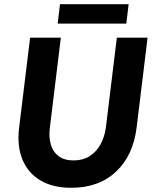

<svg xmlns="http://www.w3.org/2000/svg" viewBox="-20 -880 734 912"><path d="M318 12Q231 12 172 -23Q113 -58 86.5 -122.5Q60 -187 71 -275L123 -701H269L217 -275Q211 -230 221 -194.5Q231 -159 258 -138.5Q285 -118 330 -118Q374 -118 406 -138.5Q438 -159 457.5 -194.5Q477 -230 483 -275L535 -701H681L629 -275Q613 -142 531.5 -65Q450 12 318 12ZM254 -768 265 -860H591L580 -768Z"/></svg>

Font: Inclusive Sans
Style: Italic
Weight: 400
Italic angle: -7°
Designer: Olivia King
Foundry: Olivia King
Version: Version 2.004